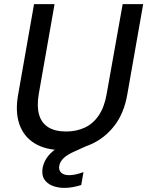

<svg xmlns="http://www.w3.org/2000/svg" viewBox="-20 -720 718 936"><path d="M286 12Q204 12 150 -20.5Q96 -53 74.5 -114.5Q53 -176 69 -262L146 -700H246L169 -262Q159 -204 170 -163Q181 -122 214 -100.5Q247 -79 303 -79Q353 -79 393.5 -98Q434 -117 461.5 -157.5Q489 -198 500 -262L578 -700H678L601 -262Q585 -168 538 -107.5Q491 -47 425.5 -17.5Q360 12 286 12ZM294 196Q262 196 235.5 185.5Q209 175 195.5 153.5Q182 132 188 97Q193 72 208.5 49Q224 26 255 4Q286 -18 336 -37L390 -59L406 -10L346 17Q307 34 289.5 51.5Q272 69 269 88Q265 109 278 121.5Q291 134 317 134Q332 134 350 130Q368 126 387 119L376 182Q357 188 336 192Q315 196 294 196Z"/></svg>

Font: DM Sans 18pt Medium
Style: Italic
Weight: 500
Italic angle: -10°
Designer: Colophon Foundry, Jonny Pinhorn
Foundry: Colophon Foundry
Version: Version 4.004;gftools[0.9.30]